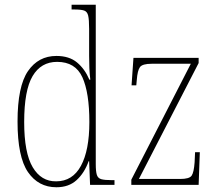

<svg xmlns="http://www.w3.org/2000/svg" viewBox="-20 -780 927 810"><path d="M218 10Q142 10 98 -54Q54 -118 54 -267Q54 -416 98 -480Q142 -544 218 -544Q272 -544 305 -516.5Q338 -489 357 -444H361Q358 -468 357 -493.5Q356 -519 356 -544V-658Q356 -697 352 -714Q348 -731 335 -735.5Q322 -740 293 -740H282V-760H384V-88Q384 -57 388.5 -42.5Q393 -28 407.5 -24Q422 -20 452 -20H463V0H360L356 -100H354Q336 -50 303 -20Q270 10 218 10ZM217 -15Q286 -15 321.5 -80.5Q357 -146 357 -265Q357 -389 327.5 -454Q298 -519 221 -519Q153 -519 117.5 -459Q82 -399 82 -265Q82 -135 118 -74.5Q154 -14 217 -15ZM534 0V-22L785 -511H620Q581 -511 570.5 -497Q560 -483 557 -442L555 -420H535L543 -536H818V-514L566 -25H740Q779 -25 788.5 -39Q798 -53 801 -95L803 -138H823L818 0Z"/></svg>

Font: Noto Serif Condensed Thin
Style: Regular
Weight: 100
Width: 3
Designer: Monotype Design Team
Foundry: Monotype Imaging Inc.
Version: Version 2.013; ttfautohint (v1.8.4.7-5d5b)